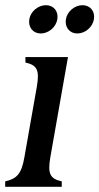

<svg xmlns="http://www.w3.org/2000/svg" viewBox="-39 -720 383 740"><path d="M-19 0H199V-21C154 -31 144 -50 155 -114L223 -500H59V-479C104 -469 114 -450 103 -386L55 -114C44 -50 26 -31 -19 -21ZM74 -646C69 -615 88 -591 118 -591C148 -591 177 -615 182 -646C187 -676 168 -700 138 -700C108 -700 79 -676 74 -646ZM215 -646C210 -615 229 -591 259 -591C289 -591 318 -615 323 -646C328 -676 309 -700 279 -700C249 -700 220 -676 215 -646Z"/></svg>

Font: RL Madena Oblique
Style: Regular
Weight: 400
Italic angle: -10°
Designer: I Kadek Wantara Putra
Foundry: Roughlines ID
Version: Version 1.000;Glyphs 3.1.2 (3151)